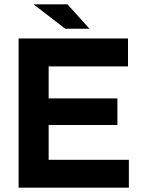

<svg xmlns="http://www.w3.org/2000/svg" viewBox="-20 -868 656 888"><path d="M66 0V-690H205V0ZM128 0V-129H576V0ZM128 -290V-413H523V-290ZM128 -561V-690H572V-561ZM282 -735 135 -848H292L394 -735Z"/></svg>

Font: Radio Canada Big SemiBold
Style: Regular
Weight: 600
Designer: Étienne Aubert Bonn
Foundry: Coppers and Brasses
Version: Version 1.001